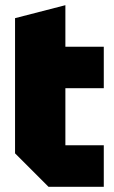

<svg xmlns="http://www.w3.org/2000/svg" viewBox="-20 -720 440 740"><path d="M38 -650 232 -700V-540H380V-380H232V-160H380V0H167L38 -129Z"/></svg>

Font: Tektur SemiCondensed ExtraBold
Style: Regular
Weight: 800
Width: 4
Designer: Adam Jagosz
Foundry: Adam Jagosz
Version: Version 1.005;gftools[0.9.30]